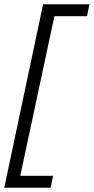

<svg xmlns="http://www.w3.org/2000/svg" viewBox="-39 -770 439 900"><path d="M380 -750H163L-19 110H198L210 54H56L216 -694H369Z"/></svg>

Font: Geist Light
Style: Italic
Weight: 300
Italic angle: -12°
Designer: Basement.studio, Andrés Briganti, Mateo Zaragoza
Foundry: Basement.studio, Vercel, Andrés Briganti, Guido Ferreyra, Mateo Zaragoza
Version: Version 1.500